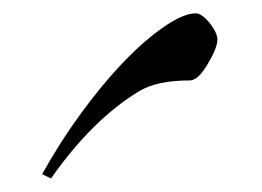

<svg xmlns="http://www.w3.org/2000/svg" viewBox="-20 -301 389 285"><path d="M302.7 -242.2Q302.7 -230 288.1 -205.6Q273.9 -181.6 261.7 -181.6Q211.9 -181.6 185.5 -165Q116.7 -123 55.7 -36.1L42.5 -42.5Q56.2 -66.9 71 -90.1Q85.9 -113.3 102.1 -135.3Q155.8 -208 205.1 -247.6Q247.1 -281.2 270.5 -281.2Q279.3 -281.2 291.5 -266.6Q302.7 -252 302.7 -242.2Z"/></svg>

Font: Accordance
Style: Italic
Weight: 400
Italic angle: -11°
Version: Version 1.2 (build January 31, 2020) Miklal Software Solutio